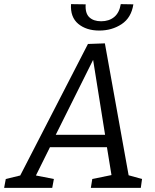

<svg xmlns="http://www.w3.org/2000/svg" viewBox="-56 -910 750 930"><path d="M205 -43 197 0H-36L-28 -43L42 -60L370 -697L452 -700L567 -61L632 -43L626 0H384L391 -43L484 -62L462 -197H186L118 -60ZM214 -257H453L395 -620ZM425 -762Q362 -762 323 -794.5Q284 -827 288 -890L359 -889Q356 -846 376.5 -826.5Q397 -807 434 -807Q472 -807 497 -827.5Q522 -848 529 -890L590 -889Q580 -824 533 -793Q486 -762 425 -762Z"/></svg>

Font: Bitter
Style: Italic
Weight: 400
Italic angle: -9°
Designer: Sol Matas, and Bitter project Authors
Foundry: Sol Matas
Version: Version 2.001